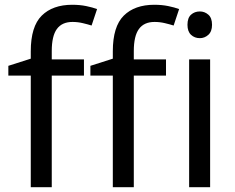

<svg xmlns="http://www.w3.org/2000/svg" viewBox="-20 -785 986 805"><path d="M332 -468H197V0H109V-468H15V-509L109 -539V-570Q109 -674 155 -719.5Q201 -765 283 -765Q315 -765 341.5 -759.5Q368 -754 387 -747L364 -678Q348 -683 327 -688Q306 -693 284 -693Q240 -693 218.5 -663.5Q197 -634 197 -571V-536H332ZM676 -468H541V0H453V-468H359V-509L453 -539V-570Q453 -674 499 -719.5Q545 -765 627 -765Q659 -765 685.5 -759.5Q712 -754 731 -747L708 -678Q692 -683 671 -688Q650 -693 628 -693Q584 -693 562.5 -663.5Q541 -634 541 -571V-536H676ZM818 -737Q838 -737 853.5 -723.5Q869 -710 869 -681Q869 -653 853.5 -639Q838 -625 818 -625Q796 -625 781 -639Q766 -653 766 -681Q766 -710 781 -723.5Q796 -737 818 -737ZM861 -536V0H773V-536Z"/></svg>

Font: RS Noto Sans
Style: Regular
Weight: 400
Designer: Monotype Design Team
Foundry: Monotype Imaging Inc.
Version: Version 3.10